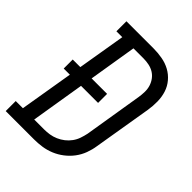

<svg xmlns="http://www.w3.org/2000/svg" viewBox="-237 -842 948 948"><g transform="rotate(45 237.0 -367.5)"><path d="M-26 0V-70H24L71 -351H28V-414H81L123 -665H82V-735H271Q302 -735 332.5 -729.5Q363 -724 388.5 -710Q414 -696 433 -673.5Q452 -651 461 -623Q470 -595 470.5 -563.5Q471 -532 466 -501L415 -195Q411 -168 401 -141Q391 -114 373.5 -90.5Q356 -67 332 -48.5Q308 -30 281 -19Q254 -8 226.5 -4Q199 0 172 0ZM172 -70Q191 -70 210 -73Q229 -76 247.5 -84Q266 -92 282 -104.5Q298 -117 310 -133.5Q322 -150 328.5 -169Q335 -188 339 -207L389 -513Q392 -532 392.5 -552Q393 -572 387.5 -590Q382 -608 371 -623Q360 -638 344.5 -647.5Q329 -657 310 -661Q291 -665 271 -665H201L160 -414H268V-351H149L103 -70Z"/></g></svg>

Font: Iosevka Slab
Style: Italic
Weight: 400
Italic angle: -9°
Monospace: yes
Designer: Belleve Invis
Foundry: Belleve Invis
Version: Version 11.1.0; ttfautohint (v1.8.3)